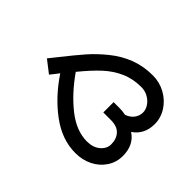

<svg xmlns="http://www.w3.org/2000/svg" viewBox="-148 -783 958 958"><g transform="rotate(-45 331.0 -303.5)"><path d="M290.9 -609.8Q304.7 -598.8 331.8 -577.2Q402.1 -521.6 442.8 -486Q483.5 -450.4 522.7 -401.9Q562 -353.4 583.4 -297.6Q604.8 -241.7 604.8 -175.6Q604.8 -128.2 582.3 -87.1Q559.7 -46 521.6 -21.6Q483.5 2.8 439.3 2.8Q402.1 2.8 373.9 -11.9Q345.6 -26.7 328.6 -53.3Q291.8 2.8 214.6 2.8Q170 2.8 134 -20.9Q97.9 -44.6 77.4 -85.2Q57 -125.9 57 -175.6Q57 -270.2 121.1 -356.8Q185.2 -443.5 285.4 -510.1Q279 -515.2 265.6 -525.3Q249.1 -538.6 240.8 -545ZM523 -175.6Q523 -234.4 501.6 -282.4Q480.2 -330.4 442.6 -371.1Q404.9 -411.8 345.1 -460.5Q254.6 -397.1 196.7 -323.8Q138.8 -250.5 138.8 -175.6Q138.8 -132.8 161.3 -106.2Q183.8 -79.5 214.6 -79.5Q252.3 -79.5 275.7 -100.9Q299.2 -122.2 299.2 -166.8V-220.1H371.8V-180.1Q372.2 -157.2 367.2 -135.1Q377.3 -107.5 396.6 -93.5Q415.9 -79.5 439.3 -79.5Q459.1 -79.5 478.4 -91.9Q497.7 -104.3 510.3 -126.4Q523 -148.4 523 -175.6Z"/></g></svg>

Font: Arad
Style: Regular
Weight: 400
Designer: Mohammad Darvishi
Version: Version 1.010;September 21, 2024;FontCreator 15.0.0.2992 64-